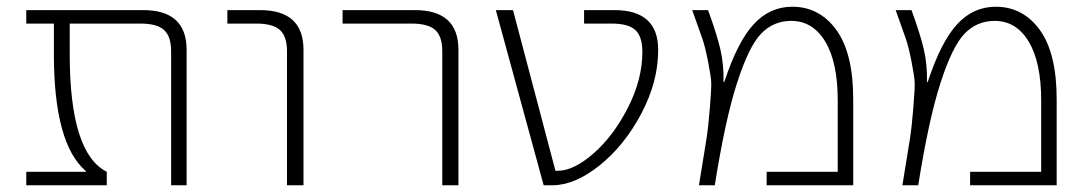

<svg xmlns="http://www.w3.org/2000/svg" viewBox="-20 -550 3230 570"><path d="M534 0H488V-398Q488 -442 467 -461Q446 -480 397 -480H187V-389Q187 -95 297 -40V0H58V-40H235V-42Q140 -123 140 -389V-480H58V-520H405Q534 -520 534 -402Z M655 -480V-520H752Q881 -520 881 -402V0H832V-398Q832 -442 811 -461Q790 -480 741 -480Z M997 -480V-520H1212Q1341 -520 1341 -402V0H1293V-398Q1293 -442 1272 -461Q1251 -480 1202 -480Z M1636 -43Q1683 -43 1742 -94.5Q1801 -146 1844 -230Q1887 -314 1887 -396Q1887 -442 1866 -461Q1845 -480 1796 -480H1714V-520H1804Q1934 -520 1934 -402Q1934 -307 1883.5 -212Q1833 -117 1759.5 -58.5Q1686 0 1620 0H1594L1452 -520H1503L1629 -43Z M2256 0V-40H2467V-252Q2467 -365 2430 -426.5Q2393 -488 2329 -488Q2276 -488 2239.5 -450Q2203 -412 2168 -303.5Q2133 -195 2102 0H2055Q2071 -97 2077 -135.5Q2083 -174 2087.5 -230.5Q2092 -287 2091.5 -304Q2091 -321 2082.5 -365Q2074 -409 2065.5 -434Q2057 -459 2035 -520H2082Q2108 -449 2118.5 -404Q2129 -359 2128 -307L2130 -306Q2169 -425 2217 -477.5Q2265 -530 2332 -530Q2413 -530 2463 -461Q2513 -392 2513 -255V0Z M2860 0V-40H3071V-252Q3071 -365 3034 -426.5Q2997 -488 2933 -488Q2880 -488 2843.5 -450Q2807 -412 2772 -303.5Q2737 -195 2706 0H2659Q2675 -97 2681 -135.5Q2687 -174 2691.5 -230.5Q2696 -287 2695.5 -304Q2695 -321 2686.5 -365Q2678 -409 2669.5 -434Q2661 -459 2639 -520H2686Q2712 -449 2722.5 -404Q2733 -359 2732 -307L2734 -306Q2773 -425 2821 -477.5Q2869 -530 2936 -530Q3017 -530 3067 -461Q3117 -392 3117 -255V0Z"/></svg>

Font: Mplus 1p Light
Style: Regular
Weight: 300
Version: Version 1.061